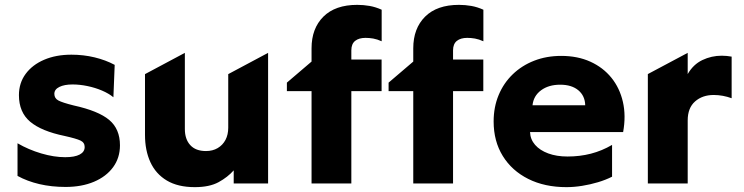

<svg xmlns="http://www.w3.org/2000/svg" viewBox="-20 -755 3061 790"><path d="M249.6 14.2Q191.9 14.2 142 2.5Q92.1 -9.2 52.1 -31.2V-165.5Q97.5 -139.1 149.7 -123.7Q201.9 -108.2 248.4 -108.2Q287.2 -108.2 307.8 -119.1Q328.4 -129.9 328.4 -150.2Q328.4 -168.6 310.9 -176.8Q293.5 -185 246.4 -195.5Q150.4 -215.2 104.1 -254.2Q57.9 -293.2 57.9 -363.5Q57.9 -413.5 85.5 -450.9Q113.1 -488.4 161.8 -509.2Q210.4 -530 273.9 -530Q323.5 -530 369.1 -519Q414.6 -508 451.9 -488.1L446.6 -354.8Q427.4 -370.6 399.3 -382.5Q371.2 -394.4 339.7 -400.9Q308.1 -407.5 278.6 -407.5Q244.8 -407.5 224.2 -397.3Q203.6 -387.1 203.6 -368.8Q203.6 -350.4 220.3 -341.5Q237 -332.6 283.6 -321Q384.8 -298.8 429.2 -261.6Q473.6 -224.4 473.6 -157.2Q473.6 -105.5 445.3 -66.9Q417 -28.4 366.6 -7.1Q316.2 14.2 249.6 14.2Z M781.6 15Q711.9 15 666.4 -12.2Q621 -39.4 598.8 -87.7Q576.6 -136 576.6 -199.8V-450L740.6 -537.5V-224.2Q740.6 -182.2 762.9 -157.9Q785.1 -133.5 827.6 -133.5Q855 -133.5 875.7 -145.7Q896.4 -157.9 907.8 -179.4Q919.1 -201 919.1 -229.5V-450L1083.1 -537.5V0H941.6V-54Q917.1 -26.2 879.6 -5.6Q842 15 781.6 15Z M1261.9 0V-556.2Q1261.9 -638 1310.6 -686.5Q1359.4 -735 1449.9 -735Q1475.8 -735 1500.8 -730.6Q1525.9 -726.1 1550.4 -715V-585.2Q1532 -593.5 1515.8 -596.4Q1499.5 -599.2 1483.9 -599.2Q1456.9 -599.2 1441.2 -586.8Q1425.6 -574.2 1425.6 -547.8V-510H1550.1V-380H1425.6V0ZM1160.4 -380V-415L1283.4 -520V-380ZM1680.4 0V-556.2Q1680.4 -638 1729.1 -686.5Q1777.9 -735 1868.4 -735Q1894.2 -735 1919.3 -730.6Q1944.4 -726.1 1968.9 -715V-585.2Q1950.5 -593.5 1934.2 -596.4Q1918 -599.2 1902.4 -599.2Q1875.4 -599.2 1859.8 -586.8Q1844.1 -574.2 1844.1 -547.8V-510H1968.6V-380H1844.1V0ZM1578.9 -380V-415L1701.9 -520V-380Z M2310.6 15Q2221 15 2153.6 -18.8Q2086.1 -52.6 2048.6 -113.4Q2011.1 -174.1 2011.1 -255.2Q2011.1 -314.4 2031.7 -363.8Q2052.2 -413.2 2089.7 -449.3Q2127.1 -485.4 2177.9 -505.2Q2228.6 -525 2289.4 -525Q2356.5 -525 2408.9 -501.3Q2461.2 -477.6 2495.6 -435.2Q2529.9 -392.8 2543 -335.7Q2556.1 -278.6 2543.9 -211.5H2160.9Q2162 -181.5 2181.7 -158.9Q2201.4 -136.4 2235.8 -123.7Q2270.1 -111 2315.4 -111Q2365.9 -111 2411.3 -122.7Q2456.8 -134.4 2498.4 -158.8V-28Q2472.4 -14.8 2440.4 -5.2Q2408.4 4.4 2374.9 9.7Q2341.5 15 2310.6 15ZM2171.1 -322H2387.9Q2387 -360.6 2359.6 -383.6Q2332.1 -406.5 2284.9 -406.5Q2237.5 -406.5 2206.4 -383.6Q2175.2 -360.6 2171.1 -322Z M2645.6 0V-450.2L2809.6 -537.5V-450.2Q2832.5 -490 2870 -507.9Q2907.5 -525.8 2949.6 -525.8Q2960 -525.8 2970.4 -524.8Q2980.9 -523.9 2990.4 -522V-350.8Q2973.4 -357.1 2954.4 -360.7Q2935.4 -364.2 2916.6 -364.2Q2870.1 -364.2 2839.9 -337.6Q2809.6 -310.9 2809.6 -259.5V0Z"/></svg>

Font: Geologica-Sharp
Style: Regular
Weight: 100
Designer: Sindre Bremnes, Frode Helland
Foundry: Monokrom Skriftforlag AS
Version: Version 1.010;gftools[0.9.28]